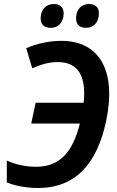

<svg xmlns="http://www.w3.org/2000/svg" viewBox="-20 -929 583 959"><path d="M410 -790C449 -790 474 -819 474 -863C474 -894 454 -909 425 -909C383 -909 360 -878 360 -837C360 -804 380 -790 410 -790ZM234 -790C273 -790 298 -819 298 -863C298 -894 278 -909 249 -909C207 -909 183 -878 183 -837C183 -804 204 -790 234 -790ZM170 10C357 10 466 -111 511 -329C562 -577 476 -725 286 -725C228 -725 165 -712 111 -688L141 -588C189 -609 228 -619 268 -619C369 -619 412 -551 398 -416H158L136 -312H379C343 -169 279 -96 160 -96C112 -96 60 -106 14 -127V-18C59 1 119 10 170 10Z"/></svg>

Font: Noto Sans SemiCondensed SemiBold
Style: Italic
Weight: 600
Width: 4
Italic angle: -12°
Designer: Monotype Design Team
Foundry: Monotype Imaging Inc.
Version: Version 2.013